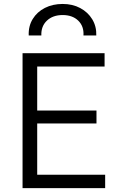

<svg xmlns="http://www.w3.org/2000/svg" viewBox="-20 -976 638 996"><path d="M97 0V-700H522.5V-631H173V-402.5H480.5V-335.5H173V-69.5H525.5V0ZM129 -792Q127 -840.5 149.8 -877.5Q172.5 -914.5 213 -935Q253.5 -955.5 305 -955.5Q356.5 -955.5 396.2 -934.2Q436 -913 458.5 -876Q481 -839 479.5 -792H413Q416 -839.5 386 -868.8Q356 -898 305 -898Q254 -898 223.2 -868.8Q192.5 -839.5 194.5 -792Z"/></svg>

Font: Geologica Roman ExtraLight
Style: Regular
Weight: 250
Designer: Sindre Bremnes, Frode Helland
Foundry: Monokrom Skriftforlag AS
Version: Version 1.010;gftools[0.9.28]